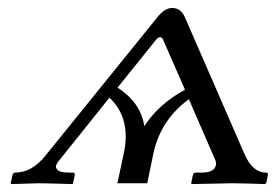

<svg xmlns="http://www.w3.org/2000/svg" viewBox="-20 -462 698 484"><path d="M276.4 -241.2Q335 -203.1 343.8 -144Q379.9 -199.7 446.3 -235.8L391.6 -360.8Q385.3 -376 372.6 -360.8ZM275.9 0 292 -75.2Q311 -164.1 255.9 -215.8L130.4 -59.1Q118.7 -45.9 121.6 -38.8Q124.5 -31.7 132.8 -29.3Q141.1 -26.9 155.8 -26.9H163.6Q169.4 -26.9 168.5 -21L164.1 0L162.6 2Q96.2 0 77.1 0L8.8 2L6.8 0L11.7 -21Q12.7 -26.9 18.6 -26.9Q60.1 -26.9 94.7 -69.8L375.5 -417Q394.5 -441.9 414.1 -441.9Q436.5 -441.9 446.8 -417L595.2 -76.2Q615.7 -27.3 649.9 -26.9Q656.7 -26.9 655.3 -21L650.9 0L647.5 2Q593.8 0 564 0L463.4 2L461.9 0L466.3 -21Q467.3 -26.9 474.6 -26.9H487.8Q511.2 -26.9 519.5 -36.4Q527.8 -45.9 522.5 -59.1L456.1 -211.9Q384.8 -159.7 366.7 -75.2L351.1 0Z"/></svg>

Font: Linux Biolinum O
Style: Italic
Weight: 400
Italic angle: -12°
Designer: Philipp H. Poll
Foundry: Philipp H. Poll
Version: Version 1.1.3